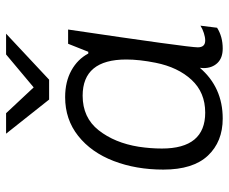

<svg xmlns="http://www.w3.org/2000/svg" viewBox="-82 -678 770 647"><g transform="rotate(-90 303.5 -355.0)"><path d="M446 -443H452L479 -511H527Q467 -106 467 -74Q467 -49 490 -49Q501 -49 515 -53.5Q529 -58 540 -65L533 -9Q503 10 463 10Q431 10 414 -8Q397 -26 397 -55L398 -67Q332 10 227 10Q149 10 102 -40Q55 -90 55 -190Q55 -282 84 -357.5Q113 -433 168.5 -477Q224 -521 299 -521Q351 -521 389 -500Q427 -479 446 -443ZM132 -273Q126 -233 126 -195Q126 -49 247 -49Q315 -49 357.5 -95Q400 -141 415 -216Q426 -271 426 -315Q426 -462 304 -462Q230 -462 187.5 -408Q145 -354 132 -273ZM332 -627 443 -720H513L358 -575H291L176 -720H245Z"/></g></svg>

Font: Chivo Light Italic
Style: Regular
Weight: 300
Italic angle: -8.05°
Designer: Hector Gatti
Foundry: Omnibus-Type
Version: Version 1.007